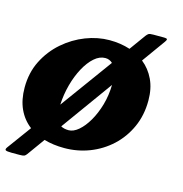

<svg xmlns="http://www.w3.org/2000/svg" viewBox="-120 -704 853 894"><g transform="rotate(15 306.0 -257.0)"><path d="M-5 -215Q-5 -286.5 24 -344.2Q53 -402 101 -443.8Q149 -485.5 206.5 -507.8Q264 -530 321 -530Q374.5 -530 420 -515L476 -592.5Q482 -600.5 487.5 -604Q493 -607.5 510.5 -607.5H558Q577.5 -607.5 577.2 -602.5Q577 -597.5 571 -589.5L490.5 -477.5Q526.5 -449 547 -405.8Q567.5 -362.5 567.5 -305Q567.5 -234 541.2 -176Q515 -118 469.8 -76.2Q424.5 -34.5 366.8 -12.2Q309 10 246 10Q192 10 148 -3L87.5 81Q81.5 89.5 75.5 92Q69.5 94.5 52.5 94.5H15Q-9 94.5 -14 90.5Q-19 86.5 -11.5 76L73 -39.5Q35.5 -68 15.2 -112Q-5 -156 -5 -215ZM323 -444.5Q295.5 -444.5 270.2 -422.2Q245 -400 224.5 -362.2Q204 -324.5 191.2 -277.5Q178.5 -230.5 176 -180.5L358 -430.5Q343.5 -444.5 323 -444.5ZM244 -75.5Q267 -75.5 291.2 -96Q315.5 -116.5 336.5 -152.5Q357.5 -188.5 370.8 -234.5Q384 -280.5 385 -331.5L206.5 -84Q221.5 -75.5 244 -75.5Z"/></g></svg>

Font: Besley* Heavy
Style: Italic
Weight: 800
Italic angle: -13°
Designer: Owen Earl
Foundry: indestructible type*
Version: Version 3.000; ttfautohint (v1.8.3)